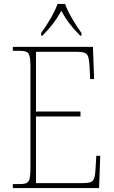

<svg xmlns="http://www.w3.org/2000/svg" viewBox="-20 -951 575 971"><path d="M188 -784V-771H195C240 -817 262 -847 290 -896C317 -847 340 -817 385 -771H392V-784C364 -822 325 -886 309 -931H271C256 -886 216 -822 188 -784ZM45 0H481L487 -163H467L463 -94C459 -37 454 -25 398 -25H162V-362H387V-387H162V-689H366C424 -689 429 -678 433 -613L436 -551H456L450 -714H45V-694H78C128 -694 134 -683 134 -606V-108C134 -31 128 -20 78 -20H45Z"/></svg>

Font: Noto Serif Myanmar SemiCondensed Thin
Style: Regular
Weight: 100
Width: 4
Designer: Ben Mitchell and the Monotype Design Team
Foundry: Monotype Imaging Inc.
Version: Version 2.106